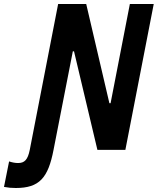

<svg xmlns="http://www.w3.org/2000/svg" viewBox="-130 -750 790 961"><path d="M138 0 234.5 -493H240.5L357.5 0H497.5L639.5 -730H520L423.5 -233.5H417.5L301.5 -730H161L19 0C9 50 -7.5 66 -39.5 66C-53 66 -67.5 63.5 -84.5 58L-110 185.5C-89 189.5 -72.5 191 -51 191C67 191 111 140.5 138 0Z"/></svg>

Font: Monaspace Neon
Style: Bold Italic
Weight: 700
Italic angle: -11°
Designer: Riley Cran & the Lettermatic Team
Foundry: Lettermatic
Version: Version 1.200 (Monaspace Neon)